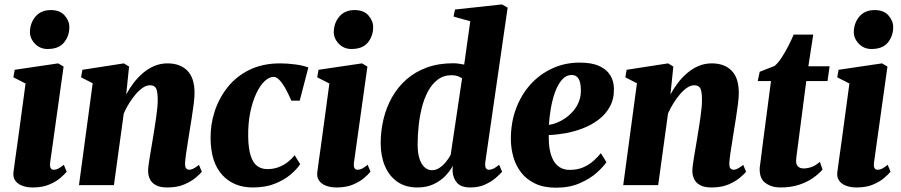

<svg xmlns="http://www.w3.org/2000/svg" viewBox="-20 -837 4072 868"><path d="M128.5 10.5Q100 10.5 79.2 2.2Q58.5 -6 48.2 -21.5Q38 -37 41 -59Q43 -76 47 -104.2Q51 -132.5 56.2 -170.2Q61.5 -208 67.8 -253.8Q74 -299.5 81 -351.5Q88 -403.5 95.5 -459.5L40.5 -487.5L46.5 -521.5L243 -550.5L267.5 -536L207 -104Q204.5 -86 208.8 -77.8Q213 -69.5 223.5 -69.5Q233 -69.5 243 -74.5Q253 -79.5 268.5 -92L281.5 -61Q272.5 -49.5 252.8 -32.5Q233 -15.5 202 -2.5Q171 10.5 128.5 10.5ZM195 -615.5Q160.5 -615.5 137.2 -640.2Q114 -665 115.5 -695.5Q117 -735 141.5 -763.2Q166 -791.5 210.5 -791.5Q251 -791.5 272.5 -766.8Q294 -742 293.5 -713Q293 -673.5 269.2 -644.5Q245.5 -615.5 195 -615.5Z M550.5 -410Q565 -437 584 -462Q603 -487 626.5 -507Q650 -527 677.8 -538.8Q705.5 -550.5 737.5 -550.5Q794 -550.5 826.8 -517.8Q859.5 -485 859.5 -416.5Q859.5 -397 855.8 -367.2Q852 -337.5 847 -305.8Q842 -274 837.5 -247Q834 -222 829.2 -194.2Q824.5 -166.5 821 -141Q817.5 -115.5 816.5 -98Q816.5 -80 822.5 -74.8Q828.5 -69.5 835 -69.5Q843.5 -69.5 853.8 -74.5Q864 -79.5 879.5 -91.5L892.5 -60.5Q885 -51 865 -34Q845 -17 813 -3.2Q781 10.5 736.5 10.5Q703.5 10.5 684.5 0Q665.5 -10.5 657.5 -27.5Q649.5 -44.5 649.5 -64.5Q649.5 -74.5 651.8 -91.8Q654 -109 657.5 -130.2Q661 -151.5 665 -174Q669 -196.5 672 -216.5Q675.5 -238 679.2 -261.5Q683 -285 686.2 -308.2Q689.5 -331.5 691.5 -352.8Q693.5 -374 693 -391Q692.5 -414.5 689.2 -427.5Q686 -440.5 678.2 -446Q670.5 -451.5 657.5 -451.5Q642.5 -451.5 626.2 -440.8Q610 -430 594.2 -411.8Q578.5 -393.5 564.2 -370.8Q550 -348 539.5 -324L495 0H337L399 -460.5L346.5 -487.5L352.5 -521.5L540 -550.5L563.5 -536Z M1123.5 10.5Q1036.5 10.5 984.8 -46Q933 -102.5 932 -211Q931 -272.5 950.2 -332.5Q969.5 -392.5 1008.5 -442Q1047.5 -491.5 1107.2 -521Q1167 -550.5 1247 -550.5Q1276.5 -550.5 1312.8 -546Q1349 -541.5 1374 -532L1335 -382H1297Q1285 -410.5 1271.5 -435Q1258 -459.5 1244 -474.5Q1230 -489.5 1217 -489.5Q1197 -489.5 1176.2 -470Q1155.5 -450.5 1138.5 -414.2Q1121.5 -378 1111.2 -328.2Q1101 -278.5 1102 -218Q1103 -164.5 1113.5 -132.5Q1124 -100.5 1143 -86.5Q1162 -72.5 1189 -72.5Q1217.5 -72.5 1240.8 -81.8Q1264 -91 1282 -105.2Q1300 -119.5 1312 -135.5L1337 -95Q1322.5 -72.5 1293.8 -48Q1265 -23.5 1222.5 -6.5Q1180 10.5 1123.5 10.5Z M1502 10.5Q1473.5 10.5 1452.8 2.2Q1432 -6 1421.8 -21.5Q1411.5 -37 1414.5 -59Q1416.5 -76 1420.5 -104.2Q1424.5 -132.5 1429.8 -170.2Q1435 -208 1441.2 -253.8Q1447.5 -299.5 1454.5 -351.5Q1461.5 -403.5 1469 -459.5L1414 -487.5L1420 -521.5L1616.5 -550.5L1641 -536L1580.5 -104Q1578 -86 1582.2 -77.8Q1586.5 -69.5 1597 -69.5Q1606.5 -69.5 1616.5 -74.5Q1626.5 -79.5 1642 -92L1655 -61Q1646 -49.5 1626.2 -32.5Q1606.5 -15.5 1575.5 -2.5Q1544.5 10.5 1502 10.5ZM1568.5 -615.5Q1534 -615.5 1510.8 -640.2Q1487.5 -665 1489 -695.5Q1490.5 -735 1515 -763.2Q1539.5 -791.5 1584 -791.5Q1624.5 -791.5 1646 -766.8Q1667.5 -742 1667 -713Q1666.5 -673.5 1642.8 -644.5Q1619 -615.5 1568.5 -615.5Z M2174 -104.5Q2172 -87 2176 -78.2Q2180 -69.5 2190.5 -69.5Q2199 -69.5 2209.8 -74.2Q2220.5 -79 2236.5 -92L2250 -60.5Q2240.5 -49.5 2221.2 -32.8Q2202 -16 2173.2 -2.8Q2144.5 10.5 2106 10.5Q2064.5 10.5 2046 -10.8Q2027.5 -32 2026 -65L2027 -87.5Q2015.5 -65 1993.8 -42.2Q1972 -19.5 1940.5 -4.5Q1909 10.5 1867 10.5Q1813 10.5 1776 -15.5Q1739 -41.5 1720 -86.8Q1701 -132 1701 -190Q1701 -245.5 1713.8 -298.5Q1726.5 -351.5 1752.2 -397.2Q1778 -443 1817 -477.5Q1856 -512 1909 -531.5Q1962 -551 2028.5 -551Q2041 -551 2054.2 -549.2Q2067.5 -547.5 2078.5 -545L2106 -741L2030.5 -762L2037 -794L2249.5 -817L2275 -802.5ZM2069 -483Q2061 -488.5 2049 -492.8Q2037 -497 2021.5 -497Q1985.5 -497 1959.2 -477.2Q1933 -457.5 1915.2 -424.5Q1897.5 -391.5 1887.2 -350.8Q1877 -310 1872.5 -266.8Q1868 -223.5 1868 -184Q1868 -145.5 1876.5 -119.5Q1885 -93.5 1899.8 -80.5Q1914.5 -67.5 1933 -67.5Q1950.5 -67.5 1966.8 -78.2Q1983 -89 1996.2 -105.2Q2009.5 -121.5 2017.5 -137.5Z M2721.5 -104Q2708 -83.5 2677.8 -56.2Q2647.5 -29 2601.2 -8.8Q2555 11.5 2494 11.5Q2438.5 11.5 2399.5 -7Q2360.5 -25.5 2336.2 -56.8Q2312 -88 2301 -126.8Q2290 -165.5 2289.5 -206Q2289 -281.5 2312.5 -345Q2336 -408.5 2378.2 -455.2Q2420.5 -502 2477.5 -528Q2534.5 -554 2601 -554Q2655.5 -554 2689.2 -538.5Q2723 -523 2739 -496.5Q2755 -470 2755.5 -437Q2756.5 -390 2737.2 -355Q2718 -320 2685.8 -295.8Q2653.5 -271.5 2614.2 -256.5Q2575 -241.5 2535 -234.5Q2495 -227.5 2461 -226.5Q2460 -190 2465.2 -161Q2470.5 -132 2482 -111.5Q2493.5 -91 2512 -80Q2530.5 -69 2555.5 -69Q2591 -69 2617.8 -81Q2644.5 -93 2663.8 -110.5Q2683 -128 2696.5 -144.5ZM2565.5 -498Q2539 -498 2520.2 -476.2Q2501.5 -454.5 2489.2 -420.2Q2477 -386 2470.2 -346.8Q2463.5 -307.5 2461.5 -272.5Q2478 -274.5 2497.8 -282.2Q2517.5 -290 2536.8 -303.5Q2556 -317 2572.2 -336Q2588.5 -355 2597.8 -379.5Q2607 -404 2606 -433.5Q2605 -467.5 2594.5 -482.8Q2584 -498 2565.5 -498Z M3011 -410Q3025.5 -437 3044.5 -462Q3063.5 -487 3087 -507Q3110.5 -527 3138.2 -538.8Q3166 -550.5 3198 -550.5Q3254.5 -550.5 3287.2 -517.8Q3320 -485 3320 -416.5Q3320 -397 3316.2 -367.2Q3312.5 -337.5 3307.5 -305.8Q3302.5 -274 3298 -247Q3294.5 -222 3289.8 -194.2Q3285 -166.5 3281.5 -141Q3278 -115.5 3277 -98Q3277 -80 3283 -74.8Q3289 -69.5 3295.5 -69.5Q3304 -69.5 3314.2 -74.5Q3324.5 -79.5 3340 -91.5L3353 -60.5Q3345.5 -51 3325.5 -34Q3305.5 -17 3273.5 -3.2Q3241.5 10.5 3197 10.5Q3164 10.5 3145 0Q3126 -10.5 3118 -27.5Q3110 -44.5 3110 -64.5Q3110 -74.5 3112.2 -91.8Q3114.5 -109 3118 -130.2Q3121.5 -151.5 3125.5 -174Q3129.5 -196.5 3132.5 -216.5Q3136 -238 3139.8 -261.5Q3143.5 -285 3146.8 -308.2Q3150 -331.5 3152 -352.8Q3154 -374 3153.5 -391Q3153 -414.5 3149.8 -427.5Q3146.5 -440.5 3138.8 -446Q3131 -451.5 3118 -451.5Q3103 -451.5 3086.8 -440.8Q3070.5 -430 3054.8 -411.8Q3039 -393.5 3024.8 -370.8Q3010.5 -348 3000 -324L2955.5 0H2797.5L2859.5 -460.5L2807 -487.5L2813 -521.5L3000.5 -550.5L3024 -536Z M3588.5 -189.5Q3586 -170.5 3584 -155.2Q3582 -140 3580.5 -128.5Q3579 -117 3579 -109Q3579 -92 3588.2 -83.8Q3597.5 -75.5 3613 -75.5Q3632 -75.5 3650.8 -82.8Q3669.5 -90 3686.5 -105.5L3698.5 -70.5Q3682 -51 3655.2 -32.2Q3628.5 -13.5 3591.8 -1.5Q3555 10.5 3508 10.5Q3468.5 10.5 3440.8 -9.5Q3413 -29.5 3414.5 -75Q3414.5 -78 3415.2 -84.5Q3416 -91 3417.8 -103.5Q3419.5 -116 3422.2 -137.5Q3425 -159 3429 -192L3465.5 -470.5H3405.5L3414.5 -512.5L3482 -539Q3498 -552.5 3513.8 -576.8Q3529.5 -601 3543.8 -628.8Q3558 -656.5 3568 -680.5H3656.5L3634.5 -537.5H3730.5L3721 -470.5H3625Z M3853 10.5Q3824.5 10.5 3803.8 2.2Q3783 -6 3772.8 -21.5Q3762.5 -37 3765.5 -59Q3767.5 -76 3771.5 -104.2Q3775.5 -132.5 3780.8 -170.2Q3786 -208 3792.2 -253.8Q3798.5 -299.5 3805.5 -351.5Q3812.5 -403.5 3820 -459.5L3765 -487.5L3771 -521.5L3967.5 -550.5L3992 -536L3931.5 -104Q3929 -86 3933.2 -77.8Q3937.5 -69.5 3948 -69.5Q3957.5 -69.5 3967.5 -74.5Q3977.5 -79.5 3993 -92L4006 -61Q3997 -49.5 3977.2 -32.5Q3957.5 -15.5 3926.5 -2.5Q3895.5 10.5 3853 10.5ZM3919.5 -615.5Q3885 -615.5 3861.8 -640.2Q3838.5 -665 3840 -695.5Q3841.5 -735 3866 -763.2Q3890.5 -791.5 3935 -791.5Q3975.5 -791.5 3997 -766.8Q4018.5 -742 4018 -713Q4017.5 -673.5 3993.8 -644.5Q3970 -615.5 3919.5 -615.5Z"/></svg>

Font: Merriweather 60pt Black
Style: Italic
Weight: 900
Italic angle: -7.8°
Version: Version 2.101